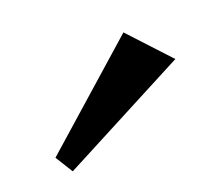

<svg xmlns="http://www.w3.org/2000/svg" viewBox="-52 -1018 425 376"><g transform="rotate(-30 160.0 -830.0)"><path d="M10 -777 248 -923 310 -827 26 -737Z"/></g></svg>

Font: Otomanopee
Style: Regular
Weight: 400
Designer: Das Ende der Wildnis
Foundry: Gutenberg Labo
Version: Version 3.000